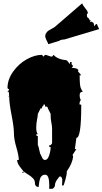

<svg xmlns="http://www.w3.org/2000/svg" viewBox="-20 -1072 628 1177"><path d="M483.9 -1051.8Q487.3 -1039.6 502.9 -1021.2Q518.6 -1002.9 519 -990.2Q512.7 -988.8 512.7 -981Q512.7 -973.1 514.6 -966.8Q517.6 -965.3 519.3 -963.6Q521 -961.9 522.7 -960.4Q524.4 -959 524.9 -958Q525.4 -957 526.9 -955.1Q528.3 -953.1 529.3 -947.8L535.6 -949.2L532.2 -936L542 -939.5L553.7 -930.7L558.6 -910.2L565.4 -921.9L574.2 -925.3Q575.7 -918 587.9 -893.6L375 -830.1Q370.1 -829.1 368.2 -829.1Q366.2 -829.1 366.2 -830.1L345.2 -824.7L346.2 -822.3L275.9 -801.3Q274.9 -807.1 267.8 -820.1Q260.7 -833 258.1 -844Q255.4 -855 261.5 -866.5Q267.6 -877.9 276.1 -883.5Q284.7 -889.2 298.1 -896.2Q311.5 -903.3 316.4 -907.2ZM281.2 85.4 282.2 67.4Q282.2 -1 257.8 -1Q245.1 -1 240.2 3.2Q235.4 7.3 232.4 10.3Q229.5 13.2 227.5 18.8Q225.6 24.4 224.1 28.3Q222.7 32.2 221.4 39.6Q220.2 46.9 219.7 50.5Q219.2 54.2 218.3 62.7Q217.3 71.3 216.8 74.2Q193.4 74.2 193.4 44.4Q193.4 22 148.4 -4.9Q129.4 -16.6 123.5 -22.5V-11.7H114.7L123.5 -22.5Q121.6 -24.9 112.1 -36.6Q102.5 -48.3 98.6 -54.7Q85 -74.2 85 -91.3H95.2Q95.2 -118.2 80.3 -168.5Q65.4 -218.8 65.4 -255.4Q65.4 -292 51 -366Q36.6 -439.9 36.6 -475.6L25.9 -487.3L36.6 -478L33.7 -510.7L30.3 -508.3L25.9 -509.8L36.6 -522L25.9 -531.7Q25.9 -584.5 60.3 -632.8Q94.7 -681.2 143.8 -708.5Q192.9 -735.8 237.8 -735.8L246.6 -724.6L255.9 -735.8Q263.2 -735.8 277.3 -730.2Q291.5 -724.6 299.3 -724.6L308.6 -735.8Q330.6 -708.5 389.6 -702.1L409.2 -678.7V-691.4H419.4L418.5 -678.7L428.2 -667.5L419.4 -656.2Q430.7 -656.2 445.3 -652.6Q460 -648.9 460 -639.6Q460 -637.7 458 -634.8L478 -610.8H468.3Q468.3 -550.8 474.4 -534.4Q480.5 -518.1 487.8 -509.8Q468.3 -509.8 468.3 -489.7Q468.3 -469.7 475.1 -460Q467.3 -445.3 467.3 -438.7Q467.3 -432.1 468.3 -430.7H478V-423.8Q478 -226.6 448.2 -226.6L439 -158.2H448.2L424.8 -122.1L428.2 -113.8Q424.3 -69.8 389.6 -22.5Q389.6 1 381.1 28.6Q372.6 56.2 370.6 63.5Q361.3 63.5 360.4 68.4L361.8 29.3Q361.8 23.9 358.2 16.8Q354.5 9.8 349.6 9.8L344.2 10.7Q327.6 30.8 322.3 41.7Q316.9 52.7 316.4 65.9L316.9 63.5Q316.9 65.4 316.4 65.9V68.4Q314 75.2 308.8 80.3Q303.7 85.4 299.3 85.4ZM273.4 -407.7Q273.4 -418.9 261.7 -418.9H255.9V-430.7H246.6Q246.6 -418.9 237.8 -418.9V-407.7H229L211.9 -374Q211.9 -360.8 207 -338.1Q202.1 -315.4 202.1 -288.3Q202.1 -261.2 211.9 -249H202.1Q202.1 -242.2 204.1 -240.2Q206.1 -238.3 211.9 -238.3V-182.1Q216.3 -176.8 221.2 -151.1Q226.1 -125.5 229 -125.5Q231 -122.1 235.4 -111.8Q243.2 -91.3 255.9 -91.3Q272 -91.3 281.2 -119.1Q290.5 -147 290.5 -170.4H282.2V-182.1H290.5L299.3 -193.4V-283.2Q299.3 -298.3 294.9 -320.3Q290.5 -342.3 290.5 -364.3V-374ZM219.2 65.9Q219.2 66.4 219 67.4Q218.8 68.4 218.8 69.3V67.4Q218.8 66.9 219.2 65.9Z"/></svg>

Font: Butcherman
Style: Regular
Weight: 400
Version: Version 001.004